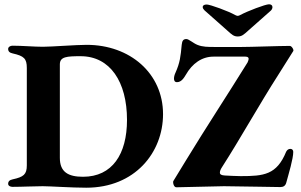

<svg xmlns="http://www.w3.org/2000/svg" viewBox="-20 -868 1402 895"><path d="M944 -847C932 -847 925 -843 925 -835C925 -830 928 -825 933 -820L1038 -727C1061 -706 1070 -698 1088 -698C1107 -698 1116 -706 1139 -727L1243 -819C1248 -824 1250 -830 1250 -835C1250 -843 1244 -848 1234 -848C1217 -848 1133 -816 1100 -798C1096 -796 1092 -794 1088 -794C1084 -794 1081 -796 1076 -798C1045 -816 959 -847 944 -847ZM1287 4C1301 4 1310 -2 1314 -15C1326 -59 1347 -128 1347 -160C1347 -169 1341 -174 1334 -174C1325 -174 1319 -170 1314 -161C1270 -53 1210 -47 1102 -47C1081 -47 1045 -49 1027 -50C1012 -51 1005 -55 1005 -63C1005 -69 1007 -77 1015 -89C1101 -223 1188 -380 1279 -522L1347 -630C1351 -635 1340 -654 1331 -654C1281 -654 1152 -649 1104 -649H986C949 -649 924 -649 900 -659C882 -666 860 -686 849 -686C835 -686 829 -679 827 -659C822 -605 819 -576 798 -529C794 -521 791 -510 791 -502C791 -493 794 -485 805 -485C825 -485 837 -504 846 -519C876 -572 921 -604 975 -604C998 -604 1020 -604 1046 -604H1124C1136 -604 1139 -599 1139 -594C1139 -588 1136 -583 1134 -577C1038 -422 941 -275 846 -119L788 -24C785 -19 789 5 802 5L1024 0C1133 1 1258 4 1287 4ZM382 7C609 7 740 -157 740 -336C740 -526 586 -659 384 -659C335 -659 220 -650 180 -650C139 -650 83 -655 38 -655C28 -655 18 -649 18 -640C18 -628 25 -622 39 -619C92 -607 105 -595 105 -551V-97C105 -55 90 -43 39 -32C25 -29 18 -23 18 -11C18 -2 28 3 38 3C83 3 139 0 179 0C215 0 313 7 382 7ZM367 -44C298 -44 259 -66 259 -132V-568C259 -604 292 -606 356 -606C493 -606 572 -487 572 -309C572 -149 503 -44 367 -44Z"/></svg>

Font: EB Garamond
Style: Bold
Weight: 700
Designer: Georg Duffner and Octavio Pardo
Foundry: Georg Duffner
Version: Version 1.000;PS 001.000;hotconv 1.0.88;makeotf.lib2.5.64775